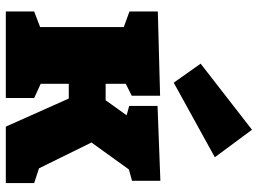

<svg xmlns="http://www.w3.org/2000/svg" viewBox="-136 -772 908 677"><g transform="rotate(90 318.5 -434.0)"><path d="M21 0V-100L76 -121V-416L21 -436V-536L318 -544V-444L276 -423V-352H334L387 -426L354 -435V-535L618 -545V-445L578 -434L483 -302L574 -117L626 -100V0H427L328 -222H276V-123L326 -100V0ZM272 -592 205 -687 438 -868 535 -737Z"/></g></svg>

Font: Bitter Black
Style: Regular
Weight: 900
Designer: Sol Matas, and Bitter project Authors
Foundry: Sol Matas
Version: Version 2.001